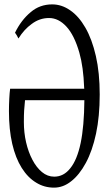

<svg xmlns="http://www.w3.org/2000/svg" viewBox="-20 -775 498 880"><path d="M146.5 62.5Q107.9 39.6 79.6 -5.4Q51.3 -50.3 36.1 -115.7Q21 -181.2 21 -265.6Q21 -293 22.5 -322Q23.9 -351.1 26.4 -368.2Q26.4 -368.2 366.2 -368.2Q366.2 -371.1 365.7 -373Q362.3 -468.3 343.8 -533.2Q320.8 -613.8 284.2 -653.3Q248 -692.4 205.1 -692.4Q204.6 -692.4 204.6 -692.4Q161.1 -692.4 125 -665Q90.8 -640.6 64.5 -598.6Q56.6 -615.2 48.8 -625Q77.1 -683.1 120.6 -719.2Q162.1 -754.9 219.2 -754.9Q262.7 -754.9 301.3 -728Q340.8 -701.2 371.3 -648.2Q401.9 -595.2 419.4 -518.3Q437 -441.4 437 -341.6Q437 -241.7 420.2 -162.6Q403.3 -83.5 373.3 -28.1Q343.3 27.3 305.7 56.2Q269.5 85 227.5 85Q183.1 85 146.5 62.5ZM302.2 -3.9Q333.5 -42.5 349.6 -119.1Q365.7 -195.8 366.7 -315.9Q366.7 -315.9 94.7 -315.9Q91.8 -289.1 90.6 -268.3Q89.4 -247.6 89.4 -215.8Q89.4 -167 99.6 -122.6Q109.9 -78.1 128.4 -43Q147 -7.3 172.4 13.7Q197.8 34.7 228.5 34.7Q272 34.7 302.2 -3.9Z"/></svg>

Font: Scarab Serif
Style: Light
Weight: 300
Designer: John Roberts
Foundry: Scarab
Version: 1.0